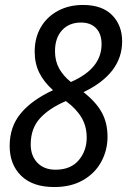

<svg xmlns="http://www.w3.org/2000/svg" viewBox="-20 -745 513 775"><path d="M19 -156Q19 -233 63.5 -287Q108 -341 194 -381Q157 -414 138.5 -451.5Q120 -489 120 -537Q120 -592 144.5 -634.5Q169 -677 213.5 -701Q258 -725 315 -725Q392 -725 432.5 -684Q473 -643 473 -578Q473 -448 317 -373Q366 -335 390 -292.5Q414 -250 414 -193Q414 -139 389 -92.5Q364 -46 315.5 -18Q267 10 199 10Q112 10 65.5 -35.5Q19 -81 19 -156ZM390 -567Q390 -608 368 -631Q346 -654 307 -654Q259 -654 230.5 -623Q202 -592 202 -538Q202 -499 218.5 -469Q235 -439 266 -414Q328 -441 359 -479Q390 -517 390 -567ZM330 -190Q330 -235 309 -270.5Q288 -306 246 -337Q178 -308 141 -267Q104 -226 104 -162Q104 -116 131 -88Q158 -60 204 -60Q265 -60 297.5 -98Q330 -136 330 -190Z"/></svg>

Font: Noto Sans UI Narrow
Style: Italic
Weight: 400
Width: 4
Italic angle: -12°
Designer: Monotype Design Team
Foundry: Monotype Imaging Inc.
Version: Version 1.001